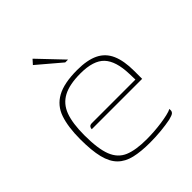

<svg xmlns="http://www.w3.org/2000/svg" viewBox="-166 -662 768 768"><g transform="rotate(-45 218.0 -278.0)"><path d="M239 7Q188 7 152 -1.5Q116 -10 93.5 -32.5Q71 -55 61 -95.5Q51 -136 51 -200Q51 -269 66.5 -314.5Q82 -360 123 -382.5Q164 -405 238 -405Q295 -405 330 -388Q365 -371 381 -334.5Q397 -298 397 -241V-196H112Q112 -203 116 -208Q120 -213 130 -213H376L375 -246Q373 -320 342 -353Q311 -386 238 -386Q176 -386 140 -367Q104 -348 89 -307.5Q74 -267 74 -200Q74 -123 90 -82.5Q106 -42 142 -27Q178 -12 239 -12Q259 -12 281 -13.5Q303 -15 324 -18Q345 -21 362.5 -25Q380 -29 389 -34V-26Q389 -19 383.5 -14Q378 -9 358 -4Q333 1 302 4Q271 7 239 7ZM226 -460 127 -544 144 -563 242 -460Z"/></g></svg>

Font: Genos Thin
Style: Regular
Weight: 100
Designer: Robert E. Leuschke
Foundry: Robert E. Leuschke
Version: Version 1.010